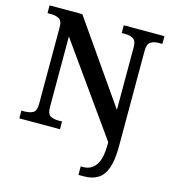

<svg xmlns="http://www.w3.org/2000/svg" viewBox="-135 -823 1047 1172"><g transform="rotate(15 389.0 -237.0)"><path d="M470 240V186H487Q535 186 564.5 146Q594 106 594 9V0L195 -561V-117Q195 -72 214.5 -60.5Q234 -49 265 -49H289V0H32V-49H52Q83 -49 104.5 -60.5Q126 -72 126 -117V-601Q126 -643 104.5 -654Q83 -665 55 -665H32V-714H239L594 -204V-601Q594 -641 573.5 -653Q553 -665 524 -665H501V-714H758V-665H734Q704 -665 684 -652Q664 -639 664 -597V5Q664 95 645.5 146Q627 197 591.5 218.5Q556 240 504 240Z"/></g></svg>

Font: Noto Serif Myanmar SemiBold
Style: Regular
Weight: 600
Designer: Ben Mitchell and the Monotype Design Team
Foundry: Monotype Imaging Inc.
Version: Version 2.106; ttfautohint (v1.8.4.7-5d5b)